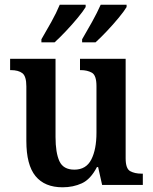

<svg xmlns="http://www.w3.org/2000/svg" viewBox="-20 -786 650 816"><path d="M246 10Q170 10 131 -37.5Q92 -85 92 -187V-419Q92 -462 75 -475Q58 -488 26 -488H23V-536H216V-204Q216 -137 232.5 -101Q249 -65 296 -65Q346 -65 368 -108Q390 -151 390 -222V-420Q390 -466 370.5 -477Q351 -488 323 -488H320V-536H514V-113Q514 -69 533.5 -58.5Q553 -48 581 -48H587V0H414L397 -76H392Q365 -24 328 -7Q291 10 246 10ZM329 -619Q349 -653 371 -692.5Q393 -732 408 -766H518V-756Q508 -739 484.5 -710.5Q461 -682 434 -653.5Q407 -625 386 -606H329ZM156 -619Q176 -653 198 -692.5Q220 -732 234 -766H344V-756Q334 -739 310.5 -710.5Q287 -682 260 -653.5Q233 -625 212 -606H156Z"/></svg>

Font: Noto Serif SemiCondensed SemiBold
Style: Regular
Weight: 600
Width: 4
Designer: Monotype Design Team
Foundry: Monotype Imaging Inc.
Version: Version 2.013; ttfautohint (v1.8.4.7-5d5b)